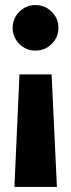

<svg xmlns="http://www.w3.org/2000/svg" viewBox="-20 -529 280 759"><path d="M211 -419Q211 -382 184.5 -355.5Q158 -329 120 -329Q83 -329 56.5 -355.5Q30 -382 30 -419Q30 -456 56.5 -482.5Q83 -509 120 -509Q158 -509 184.5 -482.5Q211 -456 211 -419ZM205 210H37L57 -235H184Z"/></svg>

Font: Fira Sans BGR
Style: Bold
Weight: 700
Designer: bBox Type GmbH & Carrois Corporate GbR & Edenspiekermann AG
Foundry: bBox Type GmbH & Carrois Corporate GbR & Edenspiekermann AG
Version: Version 4.301